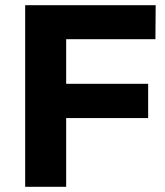

<svg xmlns="http://www.w3.org/2000/svg" viewBox="-20 -720 635 740"><path d="M77 0V-700H580L579 -569H235V-397H551V-265H235V0Z"/></svg>

Font: Trueno
Style: SBd
Weight: 600
Designer: Julieta Ulanovsky
Foundry: Julieta Ulanovsky
Version: Version 3.001b